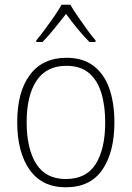

<svg xmlns="http://www.w3.org/2000/svg" viewBox="-20 -784 559 814"><path d="M465 -265Q465 -139 414 -64.5Q363 10 259 10Q158 10 105.5 -64.5Q53 -139 53 -266Q53 -395 107 -467Q161 -539 262 -539Q332 -539 377 -504.5Q422 -470 443.5 -408.5Q465 -347 465 -265ZM93 -266Q93 -154 133.5 -89.5Q174 -25 259 -25Q346 -25 386 -89Q426 -153 426 -265Q426 -336 409.5 -390Q393 -444 357 -474.5Q321 -505 262 -505Q177 -505 135 -442Q93 -379 93 -266ZM278 -764Q291 -742 310.5 -713.5Q330 -685 350 -657.5Q370 -630 385 -613V-606H359Q334 -631 307.5 -663.5Q281 -696 260 -725Q238 -697 211.5 -664Q185 -631 160 -606H134V-613Q150 -632 170.5 -659.5Q191 -687 210 -714.5Q229 -742 241 -764Z"/></svg>

Font: Noto Sans Khmer UI SemiCondensed ExtraLight
Style: Regular
Weight: 200
Width: 4
Designer: Danh Hong and the Monotype Design Team
Foundry: Monotype Imaging Inc.
Version: Version 2.002; ttfautohint (v1.8.4.7-5d5b)